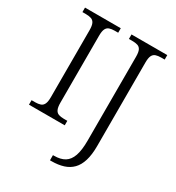

<svg xmlns="http://www.w3.org/2000/svg" viewBox="-220 -848 1124 1223"><g transform="rotate(30 342.0 -237.0)"><path d="M43 0V-33H69Q92 -33 108 -38.5Q124 -44 132 -61Q140 -78 140 -111V-603Q140 -637 132 -653.5Q124 -670 108 -675.5Q92 -681 69 -681H43V-714H306V-681H281Q258 -681 242 -675.5Q226 -670 218 -653.5Q210 -637 210 -603V-111Q210 -78 218 -61Q226 -44 242 -38.5Q258 -33 281 -33H306V0ZM336 240V202H344Q392 202 422 183.5Q452 165 466.5 123.5Q481 82 481 12V-605Q481 -639 473 -655Q465 -671 449 -676Q433 -681 410 -681H385V-714H648V-681H623Q599 -681 583 -675.5Q567 -670 559 -653.5Q551 -637 551 -603V11Q551 75 537.5 119Q524 163 498 189.5Q472 216 434 228Q396 240 347 240Z"/></g></svg>

Font: Noto Rashi Hebrew Light
Style: Regular
Weight: 300
Version: Version 1.006